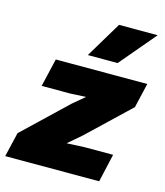

<svg xmlns="http://www.w3.org/2000/svg" viewBox="-134 -818 777 902"><g transform="rotate(15 254.5 -367.0)"><path d="M333 -734H521L373 -559H228ZM-24 0 4 -119 214 -319 271 -367 196 -363H56L88 -500H533L505 -380L302 -187L239 -133L326 -137H464L433 0Z"/></g></svg>

Font: Elaine Sans ExtraBold
Style: Italic
Weight: 800
Italic angle: -13°
Designer: Wei Huang
Foundry: Wei Huang
Version: Version 2.001;December 24, 2019;FontCreator 12.0.0.2547 64-b